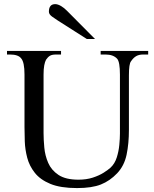

<svg xmlns="http://www.w3.org/2000/svg" viewBox="-20 -914 763 949"><path d="M712.4 -644.5H687Q666.5 -644.5 652.6 -636.2Q638.7 -627.9 627.4 -610.8Q617.2 -598.6 617.2 -542V-272.5Q617.2 -204.1 605.7 -149.4Q594.2 -94.7 559.1 -57.6Q523.4 -20 478.8 -2.2Q434.1 15.6 360.8 15.6Q279.3 15.6 229 -5.1Q178.7 -25.9 151.9 -60.1Q125 -94.2 114.5 -134.5Q104 -174.8 102.5 -214.6Q101.1 -254.4 101.1 -285.6V-545.4Q101.1 -606.9 84.5 -625.5Q70.3 -644.5 29.8 -644.5H14.6V-662.1H281.7V-644.5H256.8Q236.8 -644.5 226.6 -638.2Q216.3 -631.8 207.5 -618.7Q202.1 -608.9 198.7 -591.1Q195.3 -573.2 195.3 -545.4V-256.3Q195.3 -224.1 199 -184.6Q202.6 -145 218.3 -108.9Q233.9 -72.8 269.3 -49.3Q304.7 -25.9 367.7 -25.9Q407.2 -25.9 438.7 -36.1Q470.2 -46.4 492.4 -60.5Q514.6 -74.7 526.4 -85.4Q547.4 -105 557.1 -135.7Q566.9 -166.5 569.8 -198.5Q572.8 -230.5 572.8 -253.4V-545.4Q572.8 -607.9 559.1 -623.5Q539.6 -644.5 502.4 -644.5H477.5V-662.1H712.4ZM449.7 -721.2H409.2L265.1 -813Q252.9 -820.8 237.3 -832Q221.7 -843.3 221.7 -856Q221.7 -893.6 252.9 -893.6Q265.6 -893.6 281.5 -884.3Q297.4 -875 311 -860.8Z"/></svg>

Font: BabelStone Roman
Style: Regular
Weight: 400
Designer: Walt Agee, Victor Gaultney, Peter Martin, Debbi Hosken, Becca Hirsbrunner (SIL); Andrew West (BabelStone)
Foundry: BabelStone
Version: Version 16.000